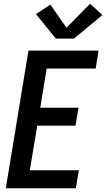

<svg xmlns="http://www.w3.org/2000/svg" viewBox="-20 -1005 567 1025"><path d="M11 0 132 -735H506L491 -639H229L195 -430H399L383 -334H179L139 -96H401L385 0ZM278 -799 172 -930 249 -980 335 -857 461 -985 527 -925 375 -799Z"/></svg>

Font: Iosevka SS04
Style: Bold Italic
Weight: 700
Italic angle: -9°
Monospace: yes
Designer: Belleve Invis
Foundry: Belleve Invis
Version: Version 19.0.0; ttfautohint (v1.8.4)